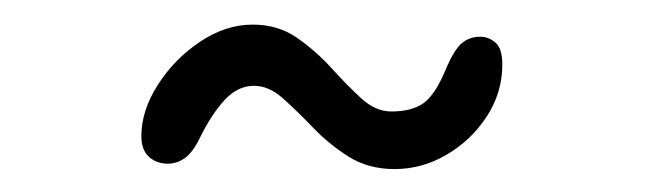

<svg xmlns="http://www.w3.org/2000/svg" viewBox="-20 -608 551 160"><path d="M119.8 -471.6Q110.5 -471.6 104.1 -477.3Q97.8 -483.1 97.8 -494.6Q97.8 -515.7 111.4 -537.1Q125 -558.6 146.4 -573Q167.8 -587.5 190.6 -587.5Q211.7 -587.5 227.5 -576.5Q243.3 -565.5 256.2 -551.3Q269 -537.1 281 -526.1Q292.9 -515.1 306.2 -515.1Q322.8 -515.1 332.6 -521.8Q342.4 -528.6 351.1 -549.3Q358.1 -566.1 364.6 -571.8Q371 -577.4 380.3 -577.4Q387.1 -577.4 392.9 -572.5Q398.6 -567.6 398.6 -554.2Q398.6 -530.8 385.6 -510.9Q372.6 -491 352.2 -479.1Q331.8 -467.1 308.8 -467.1Q286.8 -467.1 270.3 -477.6Q253.8 -488.1 240.7 -501.8Q227.6 -515.5 215.8 -526Q204.1 -536.5 191.6 -536.5Q178.2 -536.5 167.3 -524.8Q156.4 -513 146.7 -493.4Q140.7 -481 134.1 -476.3Q127.6 -471.6 119.8 -471.6Z"/></svg>

Font: Gluten Thin
Style: Regular
Weight: 100
Designer: Tyler Finck
Foundry: Etcetera Type Company
Version: Version 1.300